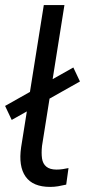

<svg xmlns="http://www.w3.org/2000/svg" viewBox="-22 -725 334 754"><path d="M175 9Q107 9 78.5 -31.5Q50 -72 61 -147L150 -705H231L143 -152Q140 -124 143 -103Q146 -82 160 -70.5Q174 -59 200 -59Q213 -59 225.5 -61Q238 -63 247 -65L238 0Q221 4 206 6.5Q191 9 175 9ZM24 -254 -2 -309 266 -460 292 -405Z"/></svg>

Font: Nunito Sans 10pt SemiCondensed
Style: Italic
Weight: 400
Width: 4
Italic angle: -9°
Designer: Vernon Adams
Foundry: Vernon Adams
Version: Version 3.101;gftools[0.9.27]